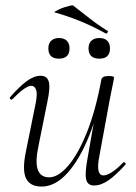

<svg xmlns="http://www.w3.org/2000/svg" viewBox="-20 -674 502 707"><path d="M133 13Q90 13 75.5 -18Q61 -49 76 -119L112 -297Q118 -328 113 -343Q108 -358 95 -358Q84 -358 66 -345Q48 -332 26 -309Q22 -305 18 -309Q14 -313 18 -317Q51 -355 78 -375Q105 -395 130 -395Q153 -395 159.5 -373.5Q166 -352 154 -297L122 -138Q109 -78 119 -49.5Q129 -21 161 -21Q194 -21 230.5 -63Q267 -105 299.5 -185.5Q332 -266 353 -380L364 -379Q344 -263 308.5 -174.5Q273 -86 228 -36.5Q183 13 133 13ZM326 9Q303 9 297.5 -12.5Q292 -34 302 -89L353 -380Q355 -394 379 -394Q392 -394 396 -392.5Q400 -391 400 -388Q400 -385 395 -361.5Q390 -338 385 -312L344 -89Q334 -28 361 -28Q373 -28 392 -40Q411 -52 433 -75Q436 -79 440.5 -74.5Q445 -70 441 -67Q407 -29 379.5 -10Q352 9 326 9ZM346 -458Q306 -458 306 -496Q306 -514 316.5 -524Q327 -534 346 -534Q365 -534 375 -524Q385 -514 385 -496Q385 -458 346 -458ZM197 -458Q158 -458 158 -496Q158 -514 168.5 -524Q179 -534 197 -534Q216 -534 226 -524Q236 -514 236 -496Q236 -458 197 -458ZM369 -551Q342 -566 313.5 -579.5Q285 -593 253 -605Q221 -617 183 -628Q178 -629 183 -632Q188 -635 197.5 -639.5Q207 -644 218 -647.5Q229 -651 238 -653Q247 -655 249 -654Q279 -631 308.5 -607.5Q338 -584 375 -561Q379 -560 376 -554.5Q373 -549 369 -551Z"/></svg>

Font: Cormorant Light Light
Style: Italic
Weight: 300
Italic angle: -10°
Version: Version 4.000